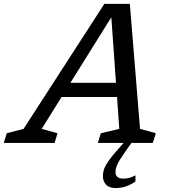

<svg xmlns="http://www.w3.org/2000/svg" viewBox="-82 -737 888 990"><path d="M513.5 149.5Q513.5 184 554 184Q568.5 184 582.5 180.8Q596.5 177.5 616.5 167V199Q585.5 219 562.2 225.8Q539 232.5 514 232.5Q480 232.5 464.2 214.5Q448.5 196.5 448.5 170.5Q448.5 153 454.5 135.2Q460.5 117.5 476.8 94Q493 70.5 523.5 36L555.5 0H422.5L438 -50L533 -72.5L521.5 -237H235.5L133 -72.5L214.5 -50L199.5 0H-62.5L-47 -50L39.5 -72.5L456 -717H587.5L640 -72.5L721.5 -50L706 0H595.5L560 50.5Q531.5 91.5 522.5 112.5Q513.5 133.5 513.5 149.5ZM281 -310H516L492 -648Z"/></svg>

Font: Newsreader Caption
Style: Italic
Weight: 400
Italic angle: -17°
Designer: Hugues Gentile
Foundry: Production Type
Version: Version 1.001